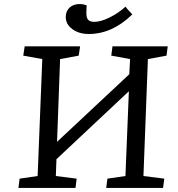

<svg xmlns="http://www.w3.org/2000/svg" viewBox="-20 -929 882 949"><path d="M617 -478 259 -142 256 -59 359 -46 353 0H71L77 -46L166 -59L189 -637L95 -654L102 -700H376L369 -654L277 -637L262 -228L619 -562L623 -637L530 -654L536 -700H809L803 -654L711 -637L689 -59L792 -46L786 0H505L511 -46L600 -59ZM419 -761Q370 -761 337.5 -785Q305 -809 305 -845Q305 -874 324 -891.5Q343 -909 374 -909Q383 -909 390.5 -907.5Q398 -906 408 -903L407 -868Q406 -843 415 -832Q424 -821 446 -821Q478 -821 522.5 -843Q567 -865 600 -896Q600 -895 612.5 -881Q625 -867 634 -858Q535 -761 419 -761Z"/></svg>

Font: Literata 7pt
Style: Italic
Weight: 400
Italic angle: -2°
Designer: Latin by Veronika Burian and Jose Scaglione. Greek by Irene Vlachou. Cyrillic by Vera Evstafieva
Foundry: TypeTogether
Version: Version 3.002